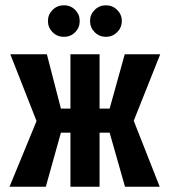

<svg xmlns="http://www.w3.org/2000/svg" viewBox="-20 -705 639 725"><path d="M221 -685Q196 -685 178.5 -667.5Q161 -650 161 -626Q161 -601 178.5 -583.5Q196 -566 221 -566Q247 -566 264 -583.5Q281 -601 281 -626Q281 -650 264 -667.5Q247 -685 221 -685ZM380 -685Q355 -685 337.5 -667.5Q320 -650 320 -626Q320 -601 337.5 -583.5Q355 -566 380 -566Q405 -566 422.5 -583.5Q440 -601 440 -626Q440 -650 422.5 -667.5Q405 -685 380 -685ZM585 -500H451L394 -295H356V-500H246V-295H210L157 -500H19L118 -248L16 0H153L210 -204H246V0H356V-204H394L452 0H583L485 -249Z"/></svg>

Font: Advent Pro Expanded
Style: Bold
Weight: 700
Width: 7
Designer: VivaRado, Andreas Kalpakidis
Foundry: VivaRado, Andreas Kalpakidis
Version: Version 3.000